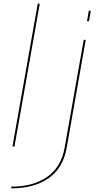

<svg xmlns="http://www.w3.org/2000/svg" viewBox="-20 -805 598 1055"><path d="M48.5 0 187.5 -785H198.5L59.5 0ZM41 230 42.5 220.5Q162.5 220.5 239.2 167Q316 113.5 335 7.5L440 -586H451L346.5 6.5Q326.5 119 246.8 174.5Q167 230 41 230ZM468 -746H479L469 -688.5H458Z"/></svg>

Font: Anybody UltraExpanded Thin
Style: Italic
Weight: 100
Width: 9
Italic angle: -10°
Designer: Tyler Finck
Foundry: Etcetera Type Company
Version: Version 1.010; ttfautohint (v1.8.3) -l 8 -r 50 -G 200 -x 14 